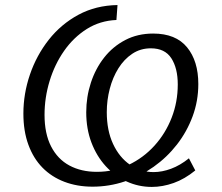

<svg xmlns="http://www.w3.org/2000/svg" viewBox="-20 -727 874 757"><path d="M345 9Q284.3 9 233.9 -10.2Q183.5 -29.4 147.5 -66Q111.5 -102.7 91.9 -156.4Q72.2 -210.1 72.2 -279.1Q72.2 -357.7 98.1 -433.2Q123.9 -508.7 172.2 -570.2Q220.6 -631.7 289.1 -668.7Q357.6 -705.7 443.3 -707.1L439 -648.2Q374.4 -645.5 322.2 -612.7Q270.1 -579.8 232.8 -526.5Q195.5 -473.2 175.6 -407.6Q155.6 -342 155.6 -274.3Q155.6 -200.1 181.4 -149.8Q207.2 -99.5 253.6 -74.5Q300.1 -49.5 361.7 -49.5Q429.3 -49.5 487.5 -77.2Q545.6 -104.8 589.1 -152.8Q632.6 -200.8 656.7 -262.7Q680.9 -324.7 680.9 -394Q680.9 -457.9 655.6 -497.2Q630.3 -536.5 574.7 -536.5Q533.8 -536.5 501.5 -515Q469.2 -493.5 446.8 -457.6Q424.3 -421.6 412.7 -376.8Q401 -332 401 -284.7Q401 -212.7 425.8 -159.4Q450.6 -106.2 492.8 -77.3Q534.9 -48.5 585.5 -48.5Q618.9 -48.5 654.5 -61.7Q690.2 -74.9 724.9 -102.8L749.9 -55Q708.3 -21 664.6 -5.5Q620.9 10 578.5 10Q526.5 10 479.6 -11.3Q432.8 -32.7 396.9 -71.8Q361 -111 340.5 -165Q320 -219 320 -284.4Q320 -344.7 338.2 -400.6Q356.4 -456.4 390.7 -500.1Q425 -543.7 473.9 -569.2Q522.7 -594.7 583.8 -594.7Q673.1 -594.7 717.5 -540.5Q761.9 -486.4 761.9 -395.7Q761.9 -329 739.5 -268.5Q717.2 -208 677.8 -157.3Q638.4 -106.6 585.7 -69.3Q533 -32 471.5 -11.5Q410 9 345 9Z"/></svg>

Font: Bitter Thin
Style: Italic
Weight: 100
Italic angle: -9°
Designer: Sol Matas, and Bitter project Authors
Foundry: Sol Matas
Version: Version 2.002